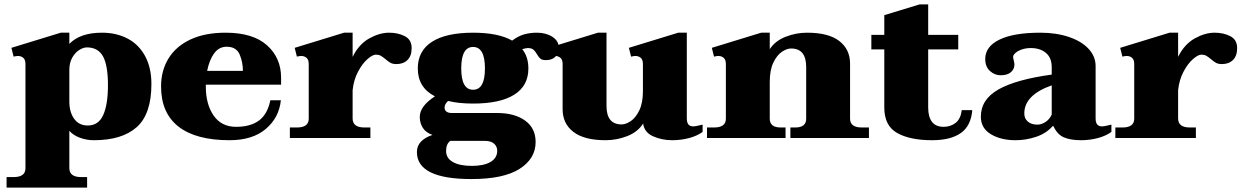

<svg xmlns="http://www.w3.org/2000/svg" viewBox="-20 -629 5664 875"><path d="M10 178H42Q96 178 96 138V-337Q96 -357 86 -365.5Q76 -374 61 -374Q56 -374 42 -371L32 -411L257 -480H296V-429Q345 -480 445 -480Q510 -480 561 -453.5Q612 -427 641 -374Q670 -321 670 -246Q670 -109 603 -49.5Q536 10 408 10Q374 10 343.5 -1.5Q313 -13 296 -33V137Q296 178 350 178H377V226H10ZM472 -241Q472 -331 449.5 -372Q427 -413 376 -413Q359 -413 340 -400.5Q321 -388 308.5 -365Q296 -342 296 -311V-166Q296 -118 318 -87.5Q340 -57 380 -57Q429 -57 450.5 -105Q472 -153 472 -241Z M918 -243V-234Q918 -154 953.5 -102.5Q989 -51 1056 -51Q1121 -51 1160 -79.5Q1199 -108 1212 -172H1260Q1252 -93 1191.5 -41.5Q1131 10 1026 10Q873 10 793.5 -52Q714 -114 714 -235Q714 -308 748.5 -363.5Q783 -419 849 -449.5Q915 -480 1008 -480Q1133 -480 1197 -422.5Q1261 -365 1261 -275V-243ZM924 -306H1087Q1087 -346 1072 -381Q1057 -416 1013 -416Q978 -416 956 -386Q934 -356 924 -306Z M1856 -410Q1856 -374 1837 -355.5Q1818 -337 1787 -337Q1770 -337 1760 -342.5Q1750 -348 1736 -360Q1724 -370 1715 -375Q1706 -380 1693 -380Q1678 -380 1654.5 -359.5Q1631 -339 1611.5 -302Q1592 -265 1587 -218V-89Q1587 -48 1641 -48H1668V0H1301V-48H1333Q1387 -48 1387 -88V-337Q1387 -357 1377 -365.5Q1367 -374 1352 -374Q1347 -374 1333 -371L1323 -411L1548 -480H1587V-370Q1616 -428 1663 -454Q1710 -480 1753 -480Q1794 -480 1825 -464Q1856 -448 1856 -410Z M2526 -414Q2526 -386 2511 -370.5Q2496 -355 2468 -355Q2451 -355 2443 -361.5Q2435 -368 2427 -382Q2419 -396 2410.5 -403Q2402 -410 2385 -410Q2378 -410 2360 -405Q2388 -370 2388 -317Q2388 -238 2323.5 -197.5Q2259 -157 2136 -157Q2070 -157 2022 -169Q2006 -154 2006 -139Q2006 -127 2014.5 -120.5Q2023 -114 2039 -114H2246Q2325 -114 2373 -79.5Q2421 -45 2421 18Q2421 94 2348 140.5Q2275 187 2129 187Q1880 187 1880 64Q1880 35 1899.5 15.5Q1919 -4 1951 -14Q1920 -25 1906.5 -47Q1893 -69 1893 -96Q1893 -145 1962 -190Q1884 -230 1884 -317Q1884 -397 1948.5 -438.5Q2013 -480 2136 -480Q2251 -480 2314 -444Q2342 -465 2369 -472.5Q2396 -480 2427 -480Q2468 -480 2497 -461.5Q2526 -443 2526 -414ZM2190 -317Q2190 -415 2136 -415Q2082 -415 2082 -317Q2082 -220 2136 -220Q2190 -220 2190 -317ZM2013 59Q2013 92 2044 109.5Q2075 127 2131 127Q2185 127 2215.5 109Q2246 91 2246 58Q2246 39 2232 26Q2218 13 2189 13H2032Q2013 27 2013 59Z M3182 -61V-28Q3158 -10 3121 0Q3084 10 3043 10Q2996 10 2956 -8Q2916 -26 2911 -66Q2886 -27 2838 -8.5Q2790 10 2740 10Q2642 10 2593 -28Q2544 -66 2544 -131V-337Q2544 -357 2534 -365.5Q2524 -374 2509 -374Q2504 -374 2490 -371L2480 -411L2705 -480H2744V-146Q2744 -62 2813 -62Q2832 -62 2854.5 -77Q2877 -92 2893.5 -126Q2910 -160 2910 -214V-337Q2910 -357 2900 -365.5Q2890 -374 2875 -374Q2870 -374 2856 -371L2846 -411L3071 -480H3110V-89Q3110 -53 3139 -53Q3148 -53 3161.5 -56.5Q3175 -60 3182 -61Z M3940 -48V0H3582V-48H3604Q3654 -48 3654 -88V-324Q3654 -408 3585 -408Q3566 -408 3543.5 -393Q3521 -378 3504.5 -344Q3488 -310 3488 -256V-88Q3488 -48 3538 -48H3560V0H3202V-48H3234Q3288 -48 3288 -88V-337Q3288 -357 3278 -365.5Q3268 -374 3253 -374Q3248 -374 3234 -371L3224 -411L3449 -480H3488V-405Q3513 -443 3560.5 -461.5Q3608 -480 3658 -480Q3756 -480 3805 -442Q3854 -404 3854 -339V-88Q3854 -48 3908 -48Z M4411 -127Q4405 -55 4358.5 -22.5Q4312 10 4228 10Q4127 10 4068.5 -23Q4010 -56 4010 -139V-404H3951V-470H4010V-560L4171 -609H4210V-470H4347V-404H4210V-139Q4210 -96 4227.5 -73.5Q4245 -51 4280 -51Q4312 -51 4335 -69Q4358 -87 4363 -127Z M4450 -97Q4450 -176 4530.5 -221.5Q4611 -267 4773 -289V-322Q4773 -366 4746.5 -388Q4720 -410 4678 -410Q4655 -410 4636.5 -403.5Q4618 -397 4607.5 -387.5Q4597 -378 4597 -370Q4597 -365 4600 -353.5Q4603 -342 4603 -335Q4603 -314 4587 -300Q4571 -286 4540 -286Q4513 -286 4491.5 -305.5Q4470 -325 4470 -360Q4470 -417 4535 -448.5Q4600 -480 4721 -480Q4794 -480 4851.5 -460.5Q4909 -441 4941 -406.5Q4973 -372 4973 -328V-89Q4973 -53 5002 -53Q5011 -53 5024.5 -56.5Q5038 -60 5045 -61V-28Q5021 -10 4984 0Q4947 10 4906 10Q4859 10 4828.5 -3Q4798 -16 4781 -54H4777Q4748 -21 4702 -5.5Q4656 10 4608 10Q4541 10 4495.5 -17.5Q4450 -45 4450 -97ZM4773 -107V-240Q4648 -196 4648 -112Q4648 -89 4664 -75Q4680 -61 4708 -61Q4726 -61 4744.5 -73Q4763 -85 4773 -107Z M5618 -410Q5618 -374 5599 -355.5Q5580 -337 5549 -337Q5532 -337 5522 -342.5Q5512 -348 5498 -360Q5486 -370 5477 -375Q5468 -380 5455 -380Q5440 -380 5416.5 -359.5Q5393 -339 5373.5 -302Q5354 -265 5349 -218V-89Q5349 -48 5403 -48H5430V0H5063V-48H5095Q5149 -48 5149 -88V-337Q5149 -357 5139 -365.5Q5129 -374 5114 -374Q5109 -374 5095 -371L5085 -411L5310 -480H5349V-370Q5378 -428 5425 -454Q5472 -480 5515 -480Q5556 -480 5587 -464Q5618 -448 5618 -410Z"/></svg>

Font: Taviraj Black
Style: Regular
Weight: 900
Designer: Katatrad Team
Foundry: CadsonDemak
Version: Version 1.001